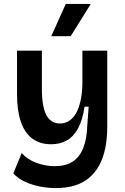

<svg xmlns="http://www.w3.org/2000/svg" viewBox="-20 -782 637 981"><path d="M265 179Q225 179 184 171Q143 163 107.5 146.5Q72 130 48 104L91 0Q120 33 166 50Q212 67 259 67Q314 67 350 44.5Q386 22 405 -25Q424 -72 426 -142L433 -237H412Q402 -169 379 -126.5Q356 -84 321.5 -64.5Q287 -45 241 -45Q184 -45 145 -74Q106 -103 86.5 -160Q67 -217 67 -301V-523H194V-330Q194 -236 217 -193.5Q240 -151 287 -151Q312 -151 333 -164.5Q354 -178 368.5 -203.5Q383 -229 391.5 -267Q400 -305 401 -354V-523H528V-137Q528 -74 517.5 -23.5Q507 27 486 64.5Q465 102 433.5 128Q402 154 360 166.5Q318 179 265 179ZM341 -597H242L316 -762H444Z"/></svg>

Font: Bricolage Grotesque 96pt ExtraBold SemiBold
Style: Regular
Weight: 600
Version: Version 1.001;gftools[0.9.33.dev8+g029e19f]